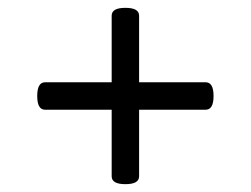

<svg xmlns="http://www.w3.org/2000/svg" viewBox="-20 -616 640 490"><path d="M265 -166V-336H95Q75 -336 75 -371Q75 -406 95 -406H265V-576Q265 -596 300 -596Q335 -596 335 -576V-406H505Q525 -406 525 -371Q525 -336 505 -336H335V-166Q335 -146 300 -146Q265 -146 265 -166Z"/></svg>

Font: Offside
Style: Regular
Weight: 400
Designer: Eduardo Rodriguez Tunni
Foundry: Eduardo Rodriguez Tunni
Version: Version 1.002; ttfautohint (v1.8.4.7-5d5b);gftools[0.9.23]